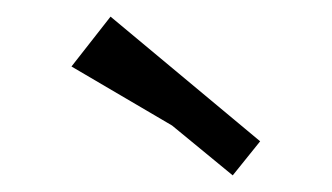

<svg xmlns="http://www.w3.org/2000/svg" viewBox="-20 -775 400 231"><path d="M293 -605 260 -564 187 -624 66 -695 113 -755Z"/></svg>

Font: Andada SC
Style: Regular
Weight: 400
Designer: Carolina Giovagnoli
Foundry: Carolina Giovagnoli
Version: Version 1.003